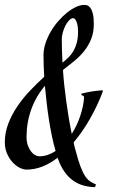

<svg xmlns="http://www.w3.org/2000/svg" viewBox="-53 -690 474 790"><path d="M333 -591.8Q333 -557.1 322.3 -530Q311.5 -502.9 293.9 -480.7Q276.4 -458.5 253.4 -439.7Q230.5 -420.9 206.1 -401.9Q208 -372.6 211.4 -340.1Q214.8 -307.6 219.5 -273.9Q224.1 -240.2 229.7 -206.1Q235.4 -171.9 242.2 -139.2Q264.2 -173.8 277.3 -213.4Q290.5 -252.9 293 -289.1Q293 -293 290 -295.4Q287.1 -297.9 283.2 -297.9L280.8 -304.2Q289.6 -306.6 300.5 -309.1Q311.5 -311.5 323.5 -313.5Q335.4 -315.4 347.2 -316.7Q358.9 -317.9 369.1 -318.8L370.1 -314Q349.6 -258.3 318.8 -203.9Q288.1 -149.4 250 -104Q251.5 -95.7 253.4 -87.6Q255.4 -79.6 257.8 -71.8Q268.6 -30.3 278.1 -5.1Q287.6 20 297.4 34.7Q307.1 49.3 317.9 56.4Q328.6 63.5 341.8 68.8L337.9 80.1Q314 79.6 291.3 73.5Q268.6 67.4 248.5 53.5Q228.5 39.6 212.2 16.6Q195.8 -6.3 184.1 -41Q153.8 -17.6 121.8 -4.9Q89.8 7.8 56.2 7.8Q42 7.8 26.1 -0.7Q10.3 -9.3 -2.9 -24.2Q-16.1 -39.1 -24.7 -59.6Q-33.2 -80.1 -33.2 -104Q-33.2 -143.6 -19.3 -180.2Q-5.4 -216.8 17.3 -250.7Q40 -284.7 69.3 -315.7Q98.6 -346.7 128.9 -374Q127.4 -399.9 126.7 -422.4Q126 -444.8 126 -462.9Q126 -486.8 134 -511.5Q142.1 -536.1 155.5 -559.3Q168.9 -582.5 186.3 -602.5Q203.6 -622.6 222.4 -637.7Q241.2 -652.8 259.8 -661.4Q278.3 -669.9 293.9 -669.9Q298.8 -669.9 305.7 -668Q312.5 -666 318.6 -658Q324.7 -649.9 328.9 -634.3Q333 -618.7 333 -591.8ZM175.8 -68.8Q167 -98.6 160.2 -132.1Q153.3 -165.5 147.9 -200.2Q142.6 -234.9 138.7 -269.5Q134.8 -304.2 131.8 -336.9Q95.2 -293.9 75.7 -240Q56.2 -186 56.2 -127Q56.2 -107.4 61.3 -92.5Q66.4 -77.6 74.2 -67.4Q82 -57.1 91.3 -52Q100.6 -46.9 108.9 -46.9Q127 -46.9 143.6 -52.7Q160.2 -58.6 175.8 -68.8ZM201.2 -527.8Q201.2 -489.3 204.1 -432.1Q217.8 -442.9 229.7 -454.8Q241.7 -466.8 250 -481.7Q258.3 -496.6 263.2 -515.4Q268.1 -534.2 268.1 -559.1Q268.1 -584 262.2 -599.6Q256.3 -615.2 248 -615.2Q240.2 -615.2 231.9 -606.9Q223.6 -598.6 216.8 -585.7Q210 -572.8 205.6 -557.4Q201.2 -542 201.2 -527.8Z"/></svg>

Font: Romanesco
Style: Regular
Weight: 400
Designer: Astigmatic (AOETI)
Foundry: Astigmatic (AOETI)
Version: Version 1.000